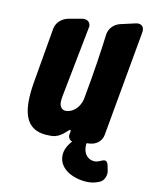

<svg xmlns="http://www.w3.org/2000/svg" viewBox="-84 -646 669 863"><g transform="rotate(10 251.0 -214.5)"><path d="M276 -11C255 12 244 36 244 59C244 127 322 156 379 156C395 156 410 153 425 147C445 142 457 120 457 100C457 93 456 88 455 85L451 65C448 53 443 47 435 47C430 47 423 49 416 53C407 57 399 59 390 59C362 59 340 35 340 2C340 -3 340 -9 341 -15L358 -16C387 -19 410 -38 415 -66L501 -547C502 -551 502 -555 502 -558C502 -575 492 -585 475 -585C471 -585 467 -584 462 -583L396 -568C368 -561 347 -539 343 -511C335 -446 319 -334 295 -207C287 -174 260 -142 224 -142C204 -142 195 -158 195 -177C195 -184 196 -193 198 -204L260 -523C261 -528 262 -532 262 -535C262 -551 251 -563 232 -563C229 -563 226 -563 222 -562L160 -551C131 -544 109 -523 104 -495L60 -240C55 -209 52 -181 52 -156C52 -74 81 -20 169 -20H183C204 -21 225 -32 247 -53C252 -58 256 -61 259 -61C260 -61 261 -60 261 -57C261 -55 261 -52 260 -48C259 -43 258 -39 258 -35C258 -25 266 -13 276 -11Z"/></g></svg>

Font: Bangerz
Style: Bold
Weight: 700
Designer: vernon adams
Foundry: Vernon Adams
Version: Version 2.10;December 28, 2023;FontCreator 13.0.0.2683 64-bi